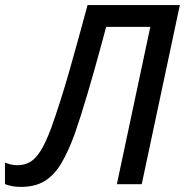

<svg xmlns="http://www.w3.org/2000/svg" viewBox="-52 -734 737 765"><path d="M30.8 10.7Q10.3 10.7 -5.6 7.3Q-21.5 3.9 -32.2 -0.5V-85.9Q-22 -82 -9.3 -78.9Q3.4 -75.7 17.1 -75.7Q45.4 -75.7 67.9 -88.6Q90.3 -101.6 110.6 -134.3Q130.9 -167 152.8 -226.1Q168.9 -271 187.3 -328.4Q205.6 -385.7 224.1 -450.4Q242.7 -515.1 261 -582.3Q279.3 -649.4 296.9 -713.9H664.6L512.7 0H413.6L546.9 -627H371.1Q359.9 -585.9 347.7 -540.8Q335.4 -495.6 322.3 -449.2Q309.1 -402.8 295.9 -358.2Q282.7 -313.5 269.8 -272.7Q256.8 -231.9 245.1 -198.7Q219.7 -129.4 191.9 -82.8Q164.1 -36.1 126 -12.7Q87.9 10.7 30.8 10.7Z"/></svg>

Font: Open Sans Medium
Style: Italic
Weight: 500
Italic angle: -12°
Designer: Monotype Design Team
Foundry: Monotype Imaging Inc.
Version: Version 3.000